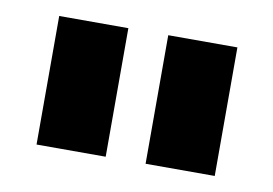

<svg xmlns="http://www.w3.org/2000/svg" viewBox="-42 -761 544 382"><g transform="rotate(10 230.0 -570.0)"><path d="M50.5 -440.3H190.2V-700H50.5ZM270.8 -440.3H410.5V-700H270.8Z"/></g></svg>

Font: Golos Text VF
Style: Regular
Weight: 400
Designer: A.Korolkova, Vitaly Kuzmin
Foundry: ParaType Ltd
Version: Version 2.005